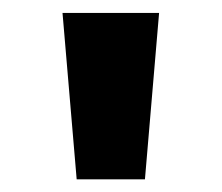

<svg xmlns="http://www.w3.org/2000/svg" viewBox="-20 -886 343 297"><path d="M98.6 -608.6 76.7 -866H226.1L204.2 -608.6Z"/></svg>

Font: Noto Sans Telugu UI
Style: Regular
Weight: 400
Designer: Jelle Bosma - Monotype Design Team
Foundry: Monotype Imaging Inc.
Version: Version 2.006